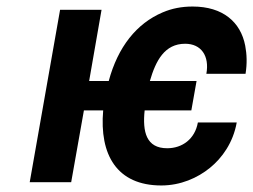

<svg xmlns="http://www.w3.org/2000/svg" viewBox="-20 -558 775 588"><path d="M492 -104C428 -104 416 -154 423 -220H566L582 -310H439C457 -372 484 -424 547 -424C596 -424 622 -387 612 -332H732C737 -363 736 -392 731 -418C717 -491 662 -538 570 -538C536 -538 506 -532 478 -520C398 -486 341 -414 313 -310H253L291 -528H164L71 0H198L237 -220H296C284 -84 338 10 474 10C533 10 585 -13 623 -44C660 -74 694 -121 705 -183H586C577 -132 538 -104 492 -104Z"/></svg>

Font: Asimov
Style: NarIt
Weight: 500
Designer: Google
Version: Version 2.000980; 2014